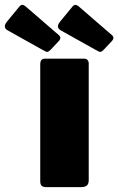

<svg xmlns="http://www.w3.org/2000/svg" viewBox="-125 -772 488 792"><path d="M241 -29Q241 -13 233 -6.5Q225 0 208 0H67Q52 0 46.5 -6Q41 -12 41 -25V-507Q41 -530 60 -530H223Q231 -530 236 -524.5Q241 -519 241 -510ZM-33 -752Q-28 -752 -21 -747L119 -626Q124 -621 124 -616Q124 -609 116 -601L83 -566Q75 -558 70 -558Q64 -558 51 -566L-92 -646Q-105 -653 -105 -663Q-105 -672 -96 -683L-45 -745Q-39 -752 -33 -752ZM186 -752Q191 -752 198 -747L338 -626Q343 -621 343 -616Q343 -609 335 -601L302 -566Q294 -558 289 -558Q283 -558 270 -566L127 -646Q114 -653 114 -663Q114 -672 123 -683L174 -745Q180 -752 186 -752Z"/></svg>

Font: Libre Franklin Black
Style: Regular
Weight: 900
Designer: Pablo Impallari, Rodrigo Fuenzalida
Foundry: Impallari Type
Version: Version 1.002; ttfautohint (v1.5)